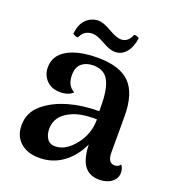

<svg xmlns="http://www.w3.org/2000/svg" viewBox="-129 -792 819 903"><g transform="rotate(20 280.5 -341.0)"><path d="M146 -585Q133 -583 120 -594Q125 -644 151 -668Q177 -692 211 -692Q236 -692 276 -668.5Q316 -645 339 -645Q374 -645 391 -687Q407 -687 416 -679Q410 -634 388 -607Q366 -580 331 -580Q307 -580 267.5 -602.5Q228 -625 206 -625Q163 -625 146 -585ZM542 -93Q554 -77 554 -55Q554 -27 530 -8.5Q506 10 468 10Q420 10 394.5 -22.5Q369 -55 366 -129Q337 -65 285.5 -27.5Q234 10 167 10Q109 10 73.5 -21Q38 -52 38 -107Q38 -170 86.5 -211.5Q135 -253 210 -274Q278 -293 359 -293V-318Q359 -404 336.5 -445Q314 -486 260 -486Q225 -486 202.5 -467.5Q180 -449 180 -409Q180 -356 218 -336Q197 -314 154 -314Q112 -314 86.5 -340Q61 -366 61 -405Q61 -464 116.5 -495.5Q172 -527 268 -527Q378 -527 428.5 -476Q479 -425 479 -311V-131Q479 -78 513 -78Q532 -78 542 -93ZM227 -67Q275 -70 318.5 -125.5Q362 -181 362 -253Q282 -255 235 -232Q166 -200 166 -135Q166 -104 181 -84Q196 -64 227 -67Z"/></g></svg>

Font: Arima Koshi Semi Bold
Style: Regular
Weight: 600
Designer: Joana Correia and Natanael Gama
Foundry: NDISCOVER
Version: Version 1.019;PS 001.019;hotconv 1.0.88;makeotf.lib2.5.64775